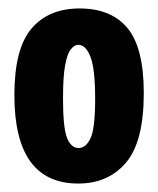

<svg xmlns="http://www.w3.org/2000/svg" viewBox="-20 -692 374 454"><path d="M165 -258Q14 -258 14 -467Q14 -577 54.5 -624.5Q95 -672 168 -672Q243 -672 281.5 -625.5Q320 -579 320 -472Q320 -357 278 -307.5Q236 -258 165 -258ZM166 -342Q183 -342 194 -365Q205 -388 205 -458Q205 -529 194 -557.5Q183 -586 165 -586Q156 -586 147.5 -575.5Q139 -565 134 -538Q129 -511 129 -459Q129 -390 138.5 -366Q148 -342 166 -342Z"/></svg>

Font: Bricolage Grotesque 12pt Condensed ExtraBold
Style: Regular
Weight: 800
Width: 3
Designer: Mathieu Triay
Foundry: Atelier Triay
Version: Version 1.001; ttfautohint (v1.8.4.7-5d5b);gftools[0.9.33.de